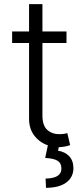

<svg xmlns="http://www.w3.org/2000/svg" viewBox="-20 -696 398 919"><path d="M298.3 -545.4V-490.2H183.1V-142.6Q183.1 -95.2 206.1 -74.5Q229 -53.7 265.1 -53.7Q284.7 -53.7 302.2 -58.6L315.9 -1.5Q291.5 7.8 261.2 8.3L257.8 25.4Q290.5 30.3 310.8 51.3Q331.1 72.3 331.5 108.9Q331.1 152.3 297.4 177.5Q263.7 202.6 200.2 203.1L198.2 158.7Q273.9 157.7 273.9 110.8Q273.9 85 255.6 73.5Q237.3 62 196.3 60.1L209 -0.5Q169.4 -14.2 144.3 -46.9Q119.1 -79.6 119.1 -127.4V-490.2H38.1V-545.4H119.1V-676.3H183.1V-545.4Z"/></svg>

Font: Interop Light
Style: Regular
Weight: 300
Designer: Rasmus Andersson, Google, Jang Haemin
Foundry: jhaemin
Version: Version 1.007